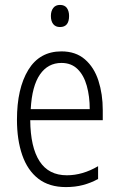

<svg xmlns="http://www.w3.org/2000/svg" viewBox="-20 -751 485 781"><path d="M230 -542Q288 -542 325.5 -509.5Q363 -477 380.5 -422.5Q398 -368 398 -303V-262H103Q104 -152 141 -95Q178 -38 252 -38Q316 -38 379 -75V-23Q350 -7 318 1.5Q286 10 248 10Q180 10 136 -24Q92 -58 70.5 -120Q49 -182 49 -264Q49 -391 95 -466.5Q141 -542 230 -542ZM230 -495Q175 -495 142.5 -448Q110 -401 105 -307H345Q345 -359 333 -402Q321 -445 295.5 -470Q270 -495 230 -495ZM224 -731Q243 -731 252 -718.5Q261 -706 261 -686Q261 -641 224 -641Q206 -641 196.5 -653Q187 -665 187 -686Q187 -706 196.5 -718.5Q206 -731 224 -731Z"/></svg>

Font: Noto Sans Ethiopic Condensed Light
Style: Regular
Weight: 300
Width: 3
Designer: Monotype Design Team
Foundry: Monotype Imaging Inc.
Version: Version 2.102; ttfautohint (v1.8.4.7-5d5b)